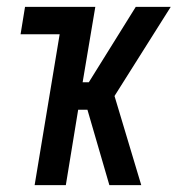

<svg xmlns="http://www.w3.org/2000/svg" viewBox="-20 -540 540 560"><path d="M81 0 154 -440H40L53 -520H258L221 -300H239L376 -520H478L314 -260L392 0H299L235 -220H208L172 0Z"/></svg>

Font: Iosevka SS18 Medium
Style: Italic
Weight: 500
Italic angle: -9°
Monospace: yes
Designer: Belleve Invis
Foundry: Belleve Invis
Version: Version 25.1.1; ttfautohint (v1.8.4)